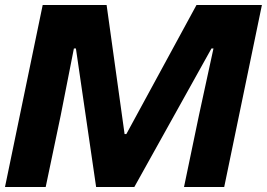

<svg xmlns="http://www.w3.org/2000/svg" viewBox="-27 -749 1069 769"><path d="M-7 0 144 -729H400L472 -212H479L760 -729H1022L871 0H710L770 -288L828 -555H820L511 0H358L277 -555H269L216 -286L156 0Z"/></svg>

Font: Mona Sans Expanded
Style: Bold Italic
Weight: 700
Width: 7
Italic angle: -11.7°
Designer: Deni Anggara
Foundry: GitHub
Version: Version 1.001;gftools[0.9.33]